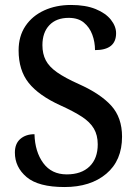

<svg xmlns="http://www.w3.org/2000/svg" viewBox="-20 -744 554 774"><path d="M240 10Q135 10 87.5 -30Q40 -70 40 -129Q40 -165 62 -184Q84 -203 119 -203Q121 -132 154.5 -86.5Q188 -41 249 -41Q308 -41 341 -73Q374 -105 374 -162Q374 -199 358.5 -225.5Q343 -252 310 -273.5Q277 -295 224 -319Q136 -359 95.5 -410Q55 -461 55 -541Q55 -598 82.5 -639Q110 -680 158 -702Q206 -724 266 -724Q325 -724 365.5 -707.5Q406 -691 427 -664.5Q448 -638 448 -610Q448 -542 363 -542Q363 -575 352 -604.5Q341 -634 318 -653Q295 -672 257 -672Q207 -672 179 -642.5Q151 -613 151 -562Q151 -527 164.5 -501Q178 -475 210 -452.5Q242 -430 298 -405Q385 -366 428.5 -318Q472 -270 472 -193Q472 -97 408.5 -43.5Q345 10 240 10Z"/></svg>

Font: Noto Serif Georgian SemiCondensed Medium
Style: Regular
Weight: 500
Width: 4
Designer: Monotype Design Team, Akaki Razmadze
Foundry: Google LLC
Version: Version 2.003; ttfautohint (v1.8.4.7-5d5b)